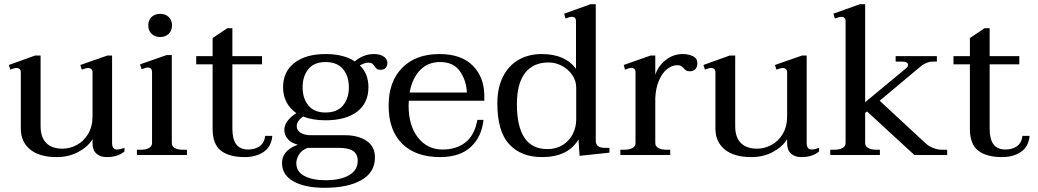

<svg xmlns="http://www.w3.org/2000/svg" viewBox="-20 -737 4935 913"><path d="M572 -34V-17Q541 10 487 10Q457 10 438.5 -6.5Q420 -23 420 -55V-75Q398 -39 352.5 -14.5Q307 10 250 10Q167 10 123 -26.5Q79 -63 79 -125V-393Q79 -404 73 -409Q67 -414 59 -414Q49 -414 29 -406L22 -428L147 -473H173V-137Q173 -84 200 -57Q227 -30 277 -30Q312 -30 345 -47.5Q378 -65 399 -100Q420 -135 420 -184V-393Q420 -404 413.5 -409Q407 -414 399 -414Q391 -414 369 -406L362 -428L491 -473H513V-58Q513 -26 536 -26Q550 -26 572 -34Z M685 -616Q685 -641 700.5 -656Q716 -671 742 -671Q767 -671 782.5 -656Q798 -641 798 -616Q798 -592 782.5 -576.5Q767 -561 742 -561Q716 -561 700.5 -576.5Q685 -592 685 -616ZM631 -25H650Q674 -25 688.5 -33Q703 -41 703 -57V-394Q703 -416 682 -416Q677 -416 667 -412.5Q657 -409 653 -408L646 -431L772 -475H797V-57Q797 -41 811.5 -33Q826 -25 850 -25H869V0H631Z M1275 -91Q1270 -39 1233.5 -14.5Q1197 10 1144 10Q1069 10 1030 -21Q991 -52 991 -124V-431H913V-470H991V-556L1061 -603H1085V-470H1226V-431H1085V-126Q1085 -75 1103.5 -50.5Q1122 -26 1161 -26Q1192 -26 1214.5 -41.5Q1237 -57 1241 -91Z M1822 -439Q1822 -423 1813.5 -414Q1805 -405 1789 -405Q1778 -405 1772.5 -409Q1767 -413 1762 -421Q1756 -430 1749.5 -434.5Q1743 -439 1730 -439Q1715 -439 1691 -426Q1732 -387 1732 -322Q1732 -247 1678 -206Q1624 -165 1528 -165Q1466 -165 1421 -183Q1391 -161 1391 -137Q1391 -118 1409 -106Q1427 -94 1460 -94H1621Q1682 -94 1722.5 -67.5Q1763 -41 1763 12Q1763 82 1699 119Q1635 156 1524 156Q1430 156 1375.5 125.5Q1321 95 1321 38Q1321 -21 1396 -49Q1363 -58 1347.5 -77Q1332 -96 1332 -119Q1332 -162 1389 -199Q1359 -220 1342.5 -251Q1326 -282 1326 -322Q1326 -396 1380 -438Q1434 -480 1528 -480Q1615 -480 1667 -445Q1708 -480 1759 -480Q1787 -480 1804.5 -468Q1822 -456 1822 -439ZM1639 -322Q1639 -375 1611 -408.5Q1583 -442 1528 -442Q1474 -442 1446.5 -408.5Q1419 -375 1419 -322Q1419 -269 1446.5 -235.5Q1474 -202 1528 -202Q1583 -202 1611 -235.5Q1639 -269 1639 -322ZM1389 39Q1389 79 1427 99.5Q1465 120 1528 120Q1599 120 1640 96Q1681 72 1681 28Q1681 -4 1659.5 -19Q1638 -34 1588 -34H1443Q1414 -23 1401.5 -1.5Q1389 20 1389 39Z M1924 -258Q1923 -250 1923 -234Q1923 -140 1967.5 -83Q2012 -26 2085 -26Q2151 -26 2194 -60.5Q2237 -95 2250 -167H2279Q2271 -87 2219 -38.5Q2167 10 2073 10Q1957 10 1892.5 -53.5Q1828 -117 1828 -235Q1828 -349 1892.5 -414.5Q1957 -480 2070 -480Q2174 -480 2228.5 -424.5Q2283 -369 2283 -281V-258ZM1928 -297H2200Q2198 -353 2167.5 -397.5Q2137 -442 2073 -442Q2014 -442 1977 -403Q1940 -364 1928 -297Z M2345 -245Q2345 -321 2372.5 -374Q2400 -427 2447.5 -453.5Q2495 -480 2556 -480Q2667 -480 2719 -410V-636Q2719 -657 2699 -657Q2689 -657 2669 -649L2663 -672L2788 -717H2813V-69Q2813 -51 2823.5 -42.5Q2834 -34 2855 -34H2878V-11L2736 4L2731 -74Q2681 10 2557 10Q2458 10 2401.5 -51Q2345 -112 2345 -245ZM2720 -168V-320Q2720 -354 2700.5 -381.5Q2681 -409 2651 -424.5Q2621 -440 2589 -440Q2515 -440 2476.5 -389.5Q2438 -339 2438 -242Q2438 -28 2583 -28Q2625 -28 2656 -47.5Q2687 -67 2703.5 -99.5Q2720 -132 2720 -168Z M3296 -437Q3296 -418 3286.5 -408Q3277 -398 3260 -398Q3249 -398 3242.5 -402Q3236 -406 3231 -413Q3224 -420 3218 -423.5Q3212 -427 3201 -427Q3175 -427 3151.5 -408Q3128 -389 3113 -353Q3098 -317 3096 -270V-57Q3096 -41 3111 -33Q3126 -25 3150 -25H3167V0H2930V-25H2949Q2973 -25 2987.5 -33Q3002 -41 3002 -57V-393Q3002 -414 2982 -414Q2972 -414 2952 -406L2946 -428L3074 -473H3096V-381Q3110 -424 3146 -452Q3182 -480 3226 -480Q3255 -480 3275.5 -469.5Q3296 -459 3296 -437Z M3875 -34V-17Q3844 10 3790 10Q3760 10 3741.5 -6.5Q3723 -23 3723 -55V-75Q3701 -39 3655.5 -14.5Q3610 10 3553 10Q3470 10 3426 -26.5Q3382 -63 3382 -125V-393Q3382 -404 3376 -409Q3370 -414 3362 -414Q3352 -414 3332 -406L3325 -428L3450 -473H3476V-137Q3476 -84 3503 -57Q3530 -30 3580 -30Q3615 -30 3648 -47.5Q3681 -65 3702 -100Q3723 -135 3723 -184V-393Q3723 -404 3716.5 -409Q3710 -414 3702 -414Q3694 -414 3672 -406L3665 -428L3794 -473H3816V-58Q3816 -26 3839 -26Q3853 -26 3875 -34Z M4484 -25V0H4328L4103 -207L4094 -200V-57Q4094 -41 4109 -33Q4124 -25 4147 -25H4164V0H3928V-25H3947Q3971 -25 3986 -33Q4001 -41 4001 -57V-636Q4001 -657 3980 -657Q3972 -657 3950 -649L3943 -672L4069 -717H4094V-251L4287 -411Q4298 -419 4298 -428Q4298 -436 4291 -440Q4284 -444 4271 -444H4239V-470H4435V-444H4413Q4400 -444 4383 -436.5Q4366 -429 4353 -417L4163 -258L4382 -55Q4397 -41 4418.5 -33Q4440 -25 4457 -25Z M4876 -91Q4871 -39 4834.5 -14.5Q4798 10 4745 10Q4670 10 4631 -21Q4592 -52 4592 -124V-431H4514V-470H4592V-556L4662 -603H4686V-470H4827V-431H4686V-126Q4686 -75 4704.5 -50.5Q4723 -26 4762 -26Q4793 -26 4815.5 -41.5Q4838 -57 4842 -91Z"/></svg>

Font: TavirajRegular
Style: Regular
Weight: 400
Designer: Katatrad Team
Foundry: CadsonDemak
Version: Version 1.001